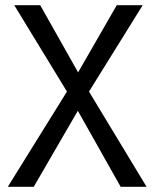

<svg xmlns="http://www.w3.org/2000/svg" viewBox="-20 -720 595 740"><path d="M430 -700 281 -441 135 -700H35L238 -367L10 0H110L280 -293L445 0H545L323 -367L530 -700Z"/></svg>

Font: Jost-400-Book
Style: Regular
Weight: 400
Version: Version 3.200; ttfautohint (v0.97) -l 8 -r 50 -G 200 -x 14 -